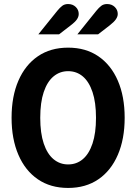

<svg xmlns="http://www.w3.org/2000/svg" viewBox="-20 -915 672 947"><path d="M316 12Q229 12 166.7 -30.7Q104.4 -73.3 70.8 -151.3Q37.1 -229.3 37.1 -334Q37.1 -439.5 70.8 -517.1Q104.4 -594.7 166.7 -637.3Q229 -680 316 -680Q403 -680 465.3 -637.3Q527.6 -594.7 561.2 -517.1Q594.9 -439.5 594.9 -334Q594.9 -229.3 561.2 -151.3Q527.6 -73.3 465.3 -30.7Q403 12 316 12ZM316 -104Q357.7 -104 388.4 -129.9Q419.1 -155.8 436.3 -207.1Q453.5 -258.3 453.5 -334Q453.5 -409.9 436.3 -461Q419.1 -512.2 388.4 -538.1Q357.7 -564 316 -564Q275.1 -564 244 -538.1Q212.9 -512.2 195.7 -461Q178.5 -409.9 178.5 -334Q178.5 -258.3 195.7 -207.1Q212.9 -155.8 244 -129.9Q275.1 -104 316 -104ZM169.2 -745.7 262.1 -861.2Q275.5 -877.6 287.2 -886.4Q298.9 -895.1 315.6 -895.1Q338.6 -895.1 353.5 -880.8Q368.3 -866.5 368.3 -846.1Q368.3 -833.3 360 -820.3Q351.6 -807.3 327.7 -789.1L271.4 -745.7ZM361.7 -745.7 454.6 -861.2Q467.9 -877.6 479.7 -886.4Q491.4 -895.1 508.1 -895.1Q531 -895.1 545.9 -880.8Q560.8 -866.5 560.8 -846.1Q560.8 -833.3 551.6 -819.9Q542.5 -806.5 520.1 -789.1L463.9 -745.7Z"/></svg>

Font: Atkinson Hyperlegible Mono ExtraLight
Style: Regular
Weight: 200
Monospace: yes
Designer: Elliott Scott, Megan Eiswerth, Linus Boman, Theodore Petrosky, Letters from Sweden
Foundry: Applied Design Works, Letters from Sweden
Version: Version 2.001